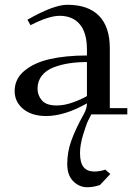

<svg xmlns="http://www.w3.org/2000/svg" viewBox="-20 -476 570 799"><path d="M41 -97.2Q41 -147.5 81.5 -181.4Q122.1 -215.3 188 -230.2Q253.9 -245.1 341.8 -245.1V-270Q341.8 -339.8 312 -375Q282.2 -410.2 228 -410.2Q183.1 -410.2 106.9 -371.1L94.2 -394Q203.1 -456.1 259.8 -456.1Q347.2 -456.1 392.1 -410.2Q437 -364.3 437 -274.9V-25.9H509.8V0H359.9Q354.5 9.8 346.7 25.9Q338.9 42 325.9 84.5Q313 127 313 160.2Q313 201.7 328.1 219.7Q343.3 237.8 372.1 237.8Q395.5 237.8 418 230L439 248L396 293.9Q369.1 303.2 342.8 303.2Q310.1 303.2 284.9 278.3Q259.8 253.4 259.8 206.1Q259.8 156.7 276.9 109.1Q293.9 61.5 328.1 0Q341.8 -23.9 341.8 -45.9Q249 6.8 171.9 6.8Q111.8 6.8 76.4 -22.7Q41 -52.2 41 -97.2ZM136.2 -106.9Q136.2 -79.6 154.3 -58.3Q172.4 -37.1 215.8 -37.1Q247.6 -37.1 282.7 -49.6Q317.9 -62 341.8 -76.2V-217.8Q302.2 -217.8 268.1 -212.6Q233.9 -207.5 202.9 -195.6Q171.9 -183.6 154.1 -160.9Q136.2 -138.2 136.2 -106.9Z"/></svg>

Font: Dehuti
Style: Bold
Weight: 700
Version: Version 1.2